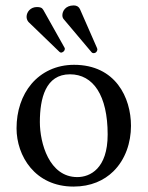

<svg xmlns="http://www.w3.org/2000/svg" viewBox="-20 -678 544 708"><path d="M116 -652C92.6 -652 78 -633.9 78 -616C78 -610 80 -603 85 -597L199 -487C201 -485 203 -484 206 -484C208.6 -484 219 -488.3 219 -498C219 -499 219 -501 218 -502L140 -641C135 -650 128 -652 116 -652ZM252 -658C220.5 -658 210 -635.8 210 -622C210 -617 211 -611 216 -606L318 -485C320 -483 322 -482 325 -482C336.2 -482 339 -492.4 339 -495C339 -496 339 -498 337.7 -501L275 -644C271 -653 263 -658 252 -658ZM41 -205C41 -103 109 10 251 10C315.4 10 363.8 -12.7 397.9 -46C442.7 -89.8 463 -152.7 463 -214C463 -318 406 -439 253 -439C187.2 -439 132.9 -412 96.3 -369C60 -326.4 41 -268.2 41 -205ZM238 -404C324 -404 377 -326 377 -182C377 -56 312 -25 265 -25C161 -25 127 -151 127 -228C127 -315 148 -404 238 -404Z"/></svg>

Font: Libertinus Math
Style: Regular
Weight: 400
Designer: Philipp H. Poll
Foundry: Khaled Hosny
Version: Version 6.2